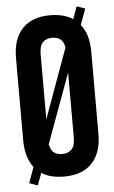

<svg xmlns="http://www.w3.org/2000/svg" viewBox="-55 -774 505 849"><g transform="rotate(-5 198.0 -350.0)"><path d="M66 -46Q31 -92 31 -168V-532Q31 -617 74 -662.5Q117 -708 198 -708Q258 -708 298 -682L318 -737L355 -724L329 -653Q365 -610 365 -532V-168Q365 -83 322 -37.5Q279 8 198 8Q136 8 98 -17L78 37L41 24ZM141 -251 253 -560Q249 -586 234.5 -597Q220 -608 198 -608Q172 -608 156.5 -592.5Q141 -577 141 -539ZM198 -92Q224 -92 239.5 -107.5Q255 -123 255 -161V-449L142 -140Q147 -114 161 -103Q175 -92 198 -92Z"/></g></svg>

Font: Bebas Neue
Style: Regular
Weight: 400
Designer: Ryoichi Tsunekawa
Foundry: Ryoichi Tsunekawa
Version: Version 1.300